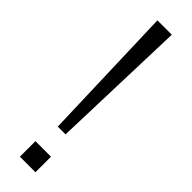

<svg xmlns="http://www.w3.org/2000/svg" viewBox="-248 -702 699 699"><g transform="rotate(45 102.0 -352.5)"><path d="M82 -175 65 -705H139L122 -175ZM62 0V-80H142V0Z"/></g></svg>

Font: Nunito Sans 10pt Condensed Light
Style: Regular
Weight: 300
Width: 3
Designer: Vernon Adams
Foundry: Vernon Adams
Version: Version 3.101;gftools[0.9.27]